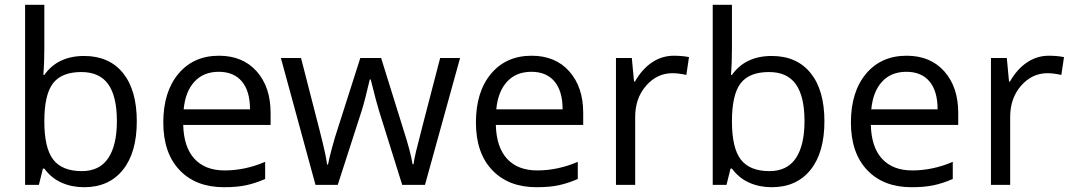

<svg xmlns="http://www.w3.org/2000/svg" viewBox="-20 -780 4523 810"><path d="M335 -543.9Q440.4 -543.9 498.8 -471.9Q557.1 -399.9 557.1 -268.1Q557.1 -136.2 498.3 -63.2Q439.5 9.8 335 9.8Q282.7 9.8 239.5 -9.5Q196.3 -28.8 167 -68.8H161.1L144 0H85.9V-759.8H167V-575.2Q167 -513.2 163.1 -463.9H167Q223.6 -543.9 335 -543.9ZM323.2 -476.1Q240.2 -476.1 203.6 -428.5Q167 -380.9 167 -268.1Q167 -155.3 204.6 -106.7Q242.2 -58.1 325.2 -58.1Q399.9 -58.1 436.5 -112.5Q473.1 -167 473.1 -269Q473.1 -373.5 436.5 -424.8Q399.9 -476.1 323.2 -476.1Z M924.8 9.8Q806.2 9.8 737.5 -62.5Q668.9 -134.8 668.9 -263.2Q668.9 -392.6 732.7 -468.8Q796.4 -544.9 903.8 -544.9Q1004.4 -544.9 1063 -478.8Q1121.6 -412.6 1121.6 -304.2V-252.9H752.9Q755.4 -158.7 800.5 -109.9Q845.7 -61 927.7 -61Q1014.2 -61 1098.6 -97.2V-24.9Q1055.7 -6.3 1017.3 1.7Q979 9.8 924.8 9.8ZM902.8 -477.1Q838.4 -477.1 800 -435.1Q761.7 -393.1 754.9 -318.8H1034.7Q1034.7 -395.5 1000.5 -436.3Q966.3 -477.1 902.8 -477.1Z M1676.8 0 1578.6 -314Q1569.3 -342.8 1543.9 -444.8H1540Q1520.5 -359.4 1505.9 -313L1404.8 0H1311L1165 -535.2H1250Q1301.8 -333.5 1328.9 -228Q1356 -122.6 1359.9 -85.9H1363.8Q1369.1 -113.8 1381.1 -158Q1393.1 -202.1 1401.9 -228L1500 -535.2H1587.9L1683.6 -228Q1710.9 -144 1720.7 -86.9H1724.6Q1726.6 -104.5 1735.1 -141.1Q1743.7 -177.7 1836.9 -535.2H1920.9L1772.9 0Z M2243.7 9.8Q2125 9.8 2056.4 -62.5Q1987.8 -134.8 1987.8 -263.2Q1987.8 -392.6 2051.5 -468.8Q2115.2 -544.9 2222.7 -544.9Q2323.2 -544.9 2381.8 -478.8Q2440.4 -412.6 2440.4 -304.2V-252.9H2071.8Q2074.2 -158.7 2119.4 -109.9Q2164.6 -61 2246.6 -61Q2333 -61 2417.5 -97.2V-24.9Q2374.5 -6.3 2336.2 1.7Q2297.9 9.8 2243.7 9.8ZM2221.7 -477.1Q2157.2 -477.1 2118.9 -435.1Q2080.6 -393.1 2073.7 -318.8H2353.5Q2353.5 -395.5 2319.3 -436.3Q2285.2 -477.1 2221.7 -477.1Z M2822.8 -544.9Q2858.4 -544.9 2886.7 -539.1L2875.5 -463.9Q2842.3 -471.2 2816.9 -471.2Q2752 -471.2 2705.8 -418.5Q2659.7 -365.7 2659.7 -287.1V0H2578.6V-535.2H2645.5L2654.8 -436H2658.7Q2688.5 -488.3 2730.5 -516.6Q2772.5 -544.9 2822.8 -544.9Z M3235.8 -543.9Q3341.3 -543.9 3399.7 -471.9Q3458 -399.9 3458 -268.1Q3458 -136.2 3399.2 -63.2Q3340.3 9.8 3235.8 9.8Q3183.6 9.8 3140.4 -9.5Q3097.2 -28.8 3067.9 -68.8H3062L3044.9 0H2986.8V-759.8H3067.9V-575.2Q3067.9 -513.2 3064 -463.9H3067.9Q3124.5 -543.9 3235.8 -543.9ZM3224.1 -476.1Q3141.1 -476.1 3104.5 -428.5Q3067.9 -380.9 3067.9 -268.1Q3067.9 -155.3 3105.5 -106.7Q3143.1 -58.1 3226.1 -58.1Q3300.8 -58.1 3337.4 -112.5Q3374 -167 3374 -269Q3374 -373.5 3337.4 -424.8Q3300.8 -476.1 3224.1 -476.1Z M3825.7 9.8Q3707 9.8 3638.4 -62.5Q3569.8 -134.8 3569.8 -263.2Q3569.8 -392.6 3633.5 -468.8Q3697.3 -544.9 3804.7 -544.9Q3905.3 -544.9 3963.9 -478.8Q4022.5 -412.6 4022.5 -304.2V-252.9H3653.8Q3656.2 -158.7 3701.4 -109.9Q3746.6 -61 3828.6 -61Q3915 -61 3999.5 -97.2V-24.9Q3956.5 -6.3 3918.2 1.7Q3879.9 9.8 3825.7 9.8ZM3803.7 -477.1Q3739.3 -477.1 3700.9 -435.1Q3662.6 -393.1 3655.8 -318.8H3935.5Q3935.5 -395.5 3901.4 -436.3Q3867.2 -477.1 3803.7 -477.1Z M4404.8 -544.9Q4440.4 -544.9 4468.8 -539.1L4457.5 -463.9Q4424.3 -471.2 4398.9 -471.2Q4334 -471.2 4287.8 -418.5Q4241.7 -365.7 4241.7 -287.1V0H4160.6V-535.2H4227.5L4236.8 -436H4240.7Q4270.5 -488.3 4312.5 -516.6Q4354.5 -544.9 4404.8 -544.9Z"/></svg>

Font: Shl
Style: Regular
Weight: 400
Foundry: Saber Rastikerdar (saber.rastikerdar@gmail.com)
Version: Version 3.4.0